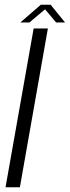

<svg xmlns="http://www.w3.org/2000/svg" viewBox="-20 -796 296 816"><path d="M3.5 0 123 -675H183.5L64.5 0ZM66.5 -700.5 153.5 -776H195L256.5 -700.5H218.5L171.5 -756.5L105 -700.5Z"/></svg>

Font: Anybody Light
Style: Italic
Weight: 300
Italic angle: -10°
Designer: Tyler Finck
Foundry: Etcetera Type Company
Version: Version 1.010; ttfautohint (v1.8.3) -l 8 -r 50 -G 200 -x 14 